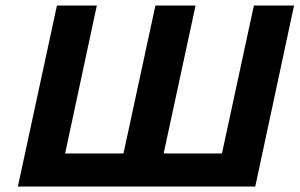

<svg xmlns="http://www.w3.org/2000/svg" viewBox="-20 -678 1089 698"><path d="M45 0 187 -658H332L191 0ZM403 0 545 -658H691L549 0ZM761 0 903 -658H1049L908 0ZM93 0 119 -120H885L859 0Z"/></svg>

Font: Ysabeau Office ExtraBold
Style: Italic
Weight: 800
Italic angle: -12°
Designer: Christian Thalmann (Catharsis Fonts)
Version: Version 2.001;gftools[0.9.30]; featfreeze: tnum,lnum,ss02